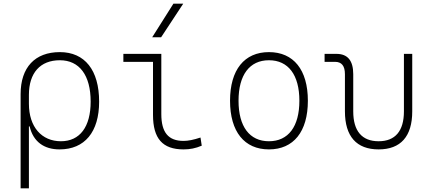

<svg xmlns="http://www.w3.org/2000/svg" viewBox="-20 -815 2384 1060"><path d="M308.6 9.8C447.8 9.8 527.3 -86.4 527.3 -253.9C527.3 -427.7 448.2 -527.3 310.5 -527.3C172.9 -527.3 93.8 -442.9 93.8 -295.4V224.6H139.6V-117.2H143.6C163.6 -32.2 223.6 9.8 308.6 9.8ZM139.6 -242.2V-291C139.6 -412.6 202.1 -482.4 310.5 -482.4C418.5 -482.4 480.5 -399.4 480.5 -253.9C480.5 -114.7 420.9 -35.2 316.4 -35.2C210.4 -35.2 139.6 -113.8 139.6 -242.2Z M993.2 9.8C1029.3 9.8 1059.1 3.9 1093.8 -10.7L1086.9 -55.7C1048.3 -43 1019.5 -37.1 993.2 -37.1C909.2 -37.1 870.6 -84 870.6 -185.5V-517.6H661.1V-473.6H824.7V-180.7C824.7 -50.3 877.4 9.8 993.2 9.8ZM820.3 -609.4H869.6L991.7 -794.9H937.5Z M1464.8 9.8C1600.6 9.8 1679.7 -87.9 1679.7 -258.8C1679.7 -429.7 1600.6 -527.3 1464.8 -527.3C1329.1 -527.3 1250 -429.7 1250 -258.8C1250 -87.9 1329.1 9.8 1464.8 9.8ZM1464.8 -35.2C1357.9 -35.2 1296.9 -116.2 1296.9 -258.8C1296.9 -401.4 1357.9 -482.4 1464.8 -482.4C1571.8 -482.4 1632.8 -401.4 1632.8 -258.8C1632.8 -116.2 1571.8 -35.2 1464.8 -35.2Z M2070.3 9.8C2192.4 9.8 2255.9 -62 2255.9 -200.2V-517.6H2210V-200.2C2210 -91.8 2162.1 -35.2 2070.3 -35.2C1978 -35.2 1930.2 -91.8 1930.2 -200.2V-405.3C1930.2 -480.5 1899.4 -517.6 1837.4 -517.6H1772V-473.6H1829.6C1866.2 -473.6 1884.3 -451.2 1884.3 -405.3V-200.2C1884.3 -62 1948.2 9.8 2070.3 9.8Z"/></svg>

Font: Cascadia Code PL ExtraLight
Style: Regular
Weight: 200
Monospace: yes
Designer: Aaron Bell
Foundry: Saja Typeworks
Version: Version 2404.023